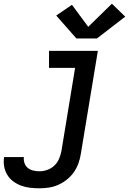

<svg xmlns="http://www.w3.org/2000/svg" viewBox="-81 -805 701 1038"><path d="M132 213Q106 213 81 210Q56 207 33 198.5Q10 190 -9.5 175.5Q-29 161 -41.5 140.5Q-54 120 -58.5 95Q-63 70 -59 45Q-59 45 -59 44.5Q-59 44 -58 44H48Q48 44 48 44Q48 44 48 44Q46 61 51.5 77Q57 93 69.5 103Q82 113 98.5 117Q115 121 132 121Q153 121 174.5 113.5Q196 106 212.5 90.5Q229 75 238 54Q247 33 251 12L325 -438H184V-530H448L356 27Q352 53 343 78Q334 103 318.5 125.5Q303 148 281 165.5Q259 183 234.5 194Q210 205 184 209Q158 213 132 213ZM332 -597 223 -721 308 -779 396 -660 524 -785 596 -715 443 -597Z"/></svg>

Font: Iosevka Curly Slab SmBdEx
Style: Italic
Weight: 600
Width: 7
Italic angle: -9°
Monospace: yes
Designer: Belleve Invis
Foundry: Belleve Invis
Version: Version 11.1.0; ttfautohint (v1.8.3)